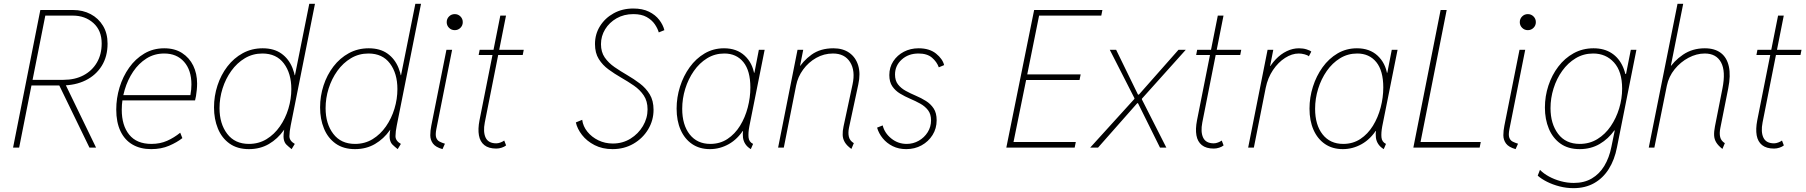

<svg xmlns="http://www.w3.org/2000/svg" viewBox="-20 -772 9444 1004"><path d="M133.8 -325.2 138.7 -354.5H311.5Q372.1 -354.5 417 -378.4Q461.9 -402.3 486.8 -445.1Q511.7 -487.8 511.7 -544.9Q511.7 -612.8 468.3 -651.6Q424.8 -690.4 360.8 -690.4H204.6L211.4 -719.7H361.8Q413.1 -719.7 453.9 -698.2Q494.6 -676.8 518.6 -637.2Q542.5 -597.7 542.5 -543.9Q542.5 -476.6 512 -427.5Q481.4 -378.4 427.5 -351.8Q373.5 -325.2 302.7 -325.2ZM48.3 0 190.9 -719.7H222.7L80.1 0ZM447.8 0 288.1 -329.1 312.5 -350.6 482.4 0Z M770.5 7.8Q713.9 7.8 672.9 -16.1Q631.8 -40 609.9 -86.4Q587.9 -132.8 587.9 -199.2Q587.9 -258.3 605.2 -315.2Q622.6 -372.1 655.3 -418.2Q688 -464.4 734.4 -491.9Q780.8 -519.5 838.9 -519.5Q893.6 -519.5 931.9 -494.9Q970.2 -470.2 990.5 -428.7Q1010.7 -387.2 1010.7 -335.4Q1010.7 -319.3 1009 -301.8Q1007.3 -284.2 1004.9 -269.8Q1002.4 -255.4 1000 -247.1H613.3L619.1 -274.4H975.6Q978.5 -289.6 979.7 -303.7Q981 -317.9 981 -330.1Q981 -405.3 942.6 -448.7Q904.3 -492.2 838.9 -492.2Q787.1 -492.2 746.1 -466.3Q705.1 -440.4 676.3 -397.5Q647.5 -354.5 632.1 -302.5Q616.7 -250.5 616.7 -198.2Q616.7 -115.7 655.8 -67.6Q694.8 -19.5 771.5 -19.5Q816.9 -19.5 853.5 -35.6Q890.1 -51.8 922.4 -78.1L933.6 -49.8Q905.8 -27.8 864.5 -10Q823.2 7.8 770.5 7.8Z M1504.9 7.8Q1488.8 -4.9 1477.8 -15.6Q1466.8 -26.4 1463.6 -45.7Q1460.4 -64.9 1467.8 -103.5L1470.7 -92.8H1458L1477.5 -127L1521.5 -348.6L1513.7 -378.9H1522.5L1597.2 -752H1627L1500 -115.2Q1493.7 -84.5 1493.4 -60.1Q1493.2 -35.6 1521.5 -19.5ZM1281.7 7.8Q1221.2 7.8 1180.4 -21.2Q1139.6 -50.3 1119.4 -99.9Q1099.1 -149.4 1099.1 -210.4Q1099.1 -269.5 1117.2 -325Q1135.3 -380.4 1168.9 -424.3Q1202.6 -468.3 1249.5 -493.9Q1296.4 -519.5 1353.5 -519.5Q1412.6 -519.5 1451.4 -491.9Q1490.2 -464.4 1509.5 -416.3Q1528.8 -368.2 1528.8 -306.6Q1528.8 -248.5 1512.2 -192.4Q1495.6 -136.2 1463.9 -91.1Q1432.1 -45.9 1386.2 -19Q1340.3 7.8 1281.7 7.8ZM1281.7 -19.5Q1333 -19.5 1373.8 -44.4Q1414.6 -69.3 1443.6 -111.1Q1472.7 -152.8 1488 -203.6Q1503.4 -254.4 1503.4 -306.2Q1503.4 -388.2 1464.4 -440.2Q1425.3 -492.2 1352.1 -492.2Q1301.8 -492.2 1260.5 -467.5Q1219.2 -442.9 1189.5 -401.4Q1159.7 -359.9 1143.8 -309.3Q1127.9 -258.8 1127.9 -206.5Q1127.9 -125 1168 -72.3Q1208 -19.5 1281.7 -19.5Z M2059.6 7.8Q2043.5 -4.9 2032.5 -15.6Q2021.5 -26.4 2018.3 -45.7Q2015.1 -64.9 2022.5 -103.5L2025.4 -92.8H2012.7L2032.2 -127L2076.2 -348.6L2068.4 -378.9H2077.1L2151.9 -752H2181.6L2054.7 -115.2Q2048.3 -84.5 2048.1 -60.1Q2047.9 -35.6 2076.2 -19.5ZM1836.4 7.8Q1775.9 7.8 1735.1 -21.2Q1694.3 -50.3 1674.1 -99.9Q1653.8 -149.4 1653.8 -210.4Q1653.8 -269.5 1671.9 -325Q1689.9 -380.4 1723.6 -424.3Q1757.3 -468.3 1804.2 -493.9Q1851.1 -519.5 1908.2 -519.5Q1967.3 -519.5 2006.1 -491.9Q2044.9 -464.4 2064.2 -416.3Q2083.5 -368.2 2083.5 -306.6Q2083.5 -248.5 2066.9 -192.4Q2050.3 -136.2 2018.6 -91.1Q1986.8 -45.9 1940.9 -19Q1895 7.8 1836.4 7.8ZM1836.4 -19.5Q1887.7 -19.5 1928.5 -44.4Q1969.2 -69.3 1998.3 -111.1Q2027.3 -152.8 2042.7 -203.6Q2058.1 -254.4 2058.1 -306.2Q2058.1 -388.2 2019 -440.2Q1980 -492.2 1906.7 -492.2Q1856.4 -492.2 1815.2 -467.5Q1773.9 -442.9 1744.1 -401.4Q1714.4 -359.9 1698.5 -309.3Q1682.6 -258.8 1682.6 -206.5Q1682.6 -125 1722.7 -72.3Q1762.7 -19.5 1836.4 -19.5Z M2293.9 7.8Q2257.8 -2.4 2243.9 -21.5Q2230 -40.5 2230 -64.7Q2230 -88.9 2235.4 -115.2L2314.5 -511.7H2344.2L2261.7 -96.7Q2255.9 -66.9 2261 -52.5Q2266.1 -38.1 2278.3 -31.7Q2290.5 -25.4 2306.6 -20.5ZM2357.9 -614.3Q2340.3 -614.3 2328.1 -626.5Q2315.9 -638.7 2315.9 -656.2Q2315.9 -673.8 2328.1 -686Q2340.3 -698.2 2357.9 -698.2Q2375.5 -698.2 2387.7 -686Q2399.9 -673.8 2399.9 -656.2Q2399.9 -638.7 2387.7 -626.5Q2375.5 -614.3 2357.9 -614.3Z M2575.2 4.9Q2535.2 4.9 2512.7 -13.2Q2490.2 -31.2 2484.4 -64.2Q2478.5 -97.2 2487.3 -142.6L2596.2 -690.4H2626L2515.1 -131.8Q2505.4 -82 2519.5 -52.2Q2533.7 -22.5 2575.2 -22.5Q2585.4 -22.5 2597.2 -26.9Q2608.9 -31.2 2616.7 -37.1L2626.5 -11.7Q2617.7 -4.4 2603.5 0.2Q2589.4 4.9 2575.2 4.9ZM2482.9 -484.4 2488.3 -511.7H2718.8L2713.4 -484.4Z M3183.1 7.8Q3129.9 7.8 3089.1 -13.2Q3048.3 -34.2 3023.4 -66.4Q2998.5 -98.6 2991.2 -131.8L3024.4 -145.5Q3028.8 -111.3 3051.5 -83.3Q3074.2 -55.2 3108.9 -38.3Q3143.6 -21.5 3184.6 -21.5Q3235.8 -21.5 3276.9 -46.9Q3317.9 -72.3 3342 -113Q3366.2 -153.8 3366.2 -200.2Q3366.2 -243.2 3346.4 -272.7Q3326.7 -302.2 3295.2 -324Q3263.7 -345.7 3228.8 -365.7Q3193.8 -385.7 3162.4 -408.7Q3130.9 -431.6 3111.1 -463.4Q3091.3 -495.1 3091.3 -541.5Q3091.3 -593.8 3117.7 -635.7Q3144 -677.7 3189.2 -702.6Q3234.4 -727.5 3291.5 -727.5Q3339.8 -727.5 3373.5 -710.9Q3407.2 -694.3 3427.2 -668.2Q3447.3 -642.1 3454.1 -614.3L3424.8 -602.5Q3418.9 -623.5 3403.8 -645.5Q3388.7 -667.5 3361.6 -682.9Q3334.5 -698.2 3292 -698.2Q3242.7 -698.2 3204.3 -676.3Q3166 -654.3 3144.3 -618.7Q3122.6 -583 3122.6 -541Q3122.6 -500 3142.3 -471.4Q3162.1 -442.9 3193.6 -421.1Q3225.1 -399.4 3260 -379.2Q3294.9 -358.9 3326.4 -335Q3357.9 -311 3377.7 -278.3Q3397.5 -245.6 3397.5 -197.8Q3397.5 -142.6 3369.4 -95.7Q3341.3 -48.8 3292.7 -20.5Q3244.1 7.8 3183.1 7.8Z M3692.4 7.8Q3638.2 7.8 3599.1 -18.8Q3560.1 -45.4 3539.1 -93Q3518.1 -140.6 3518.1 -204.1Q3518.1 -262.7 3535.9 -318.8Q3553.7 -375 3586.4 -420.4Q3619.1 -465.8 3664.8 -492.7Q3710.4 -519.5 3766.1 -519.5Q3832.5 -519.5 3874 -481Q3915.5 -442.4 3924.8 -380.9L3909.2 -391.6H3939.5L3922.9 -380.9L3948.2 -511.7H3978.5L3898.4 -111.3Q3892.1 -77.6 3894.3 -53.7Q3896.5 -29.8 3918 -19.5L3906.2 7.8Q3887.7 -3.4 3877.7 -18.6Q3867.7 -33.7 3865.2 -52.7Q3862.8 -71.8 3866.2 -94.7L3867.2 -86.9H3861.3L3871.1 -97.7Q3837.4 -44.4 3790.8 -18.3Q3744.1 7.8 3692.4 7.8ZM3694.3 -19.5Q3745.1 -19.5 3784.2 -45.4Q3823.2 -71.3 3849.9 -114.5Q3876.5 -157.7 3890.1 -210Q3903.8 -262.2 3903.8 -314.5Q3903.8 -402.3 3867.2 -447.3Q3830.6 -492.2 3767.6 -492.2Q3718.3 -492.2 3677.7 -467.3Q3637.2 -442.4 3608.2 -400.6Q3579.1 -358.9 3563.2 -307.6Q3547.4 -256.3 3547.4 -203.1Q3547.4 -119.1 3586.4 -69.3Q3625.5 -19.5 3694.3 -19.5Z M4432.1 6.8Q4408.2 -10.3 4397.7 -28.1Q4387.2 -45.9 4386.5 -66.2Q4385.7 -86.4 4391.1 -111.3L4438 -330.1Q4453.6 -401.9 4425.3 -447Q4397 -492.2 4335.9 -492.2Q4288.6 -492.2 4248 -469.2Q4207.5 -446.3 4179.7 -408.2Q4151.9 -370.1 4143.1 -325.2L4078.6 0H4048.8L4150.4 -511.7H4180.2L4163.6 -427.7H4177.7L4149.4 -404.3Q4177.2 -452.6 4223.6 -486.1Q4270 -519.5 4337.9 -519.5Q4388.2 -519.5 4421.6 -495.6Q4455.1 -471.7 4467.8 -429.2Q4480.5 -386.7 4468.3 -331.1L4419.4 -103.5Q4414.1 -77.1 4418.9 -56.6Q4423.8 -36.1 4444.8 -23.4Z M4718.8 7.8Q4679.2 7.8 4648.2 -7.6Q4617.2 -22.9 4596.2 -48.6Q4575.2 -74.2 4566.4 -104.5L4595.7 -116.2Q4605.5 -76.2 4640.6 -47.9Q4675.8 -19.5 4721.2 -19.5Q4755.4 -19.5 4784.4 -36.1Q4813.5 -52.7 4831.1 -80.8Q4848.6 -108.9 4848.6 -142.6Q4848.6 -175.3 4832.8 -195.8Q4816.9 -216.3 4792.2 -230Q4767.6 -243.7 4739.5 -255.6Q4711.4 -267.6 4686.8 -282.5Q4662.1 -297.4 4646.2 -320.3Q4630.4 -343.3 4630.4 -379.4Q4630.4 -419.9 4651.1 -451.7Q4671.9 -483.4 4706.5 -501.5Q4741.2 -519.5 4783.7 -519.5Q4840.3 -519.5 4874.8 -491.7Q4909.2 -463.9 4917 -431.6L4889.2 -419.9Q4878.9 -448.7 4853.5 -470.5Q4828.1 -492.2 4783.2 -492.2Q4730 -492.2 4695.1 -460.4Q4660.2 -428.7 4660.2 -382.3Q4660.2 -350.6 4675.8 -330.6Q4691.4 -310.5 4716.3 -296.9Q4741.2 -283.2 4769 -271.5Q4796.9 -259.8 4821.8 -244.1Q4846.7 -228.5 4862.3 -204.8Q4877.9 -181.2 4877.9 -143.1Q4877.9 -100.1 4856.4 -65.9Q4835 -31.7 4799.1 -12Q4763.2 7.8 4718.8 7.8Z M5242.2 0 5387.7 -719.7H5744.6L5738.8 -690.4H5413.6L5351.6 -382.8H5630.9L5625 -353.5H5345.7L5279.8 -29.3H5605.5L5599.6 0Z M6045.9 0 5930.7 -232.4H5926.8L5912.1 -254.9V-258.8L5783.2 -511.7H5816.4L5930.7 -277.3H5935.5L5951.2 -255.9V-252L6079.1 0ZM5680.7 0 5912.1 -254.9V-258.8L5930.7 -277.3H5935.5L6142.6 -511.7H6180.7L5951.2 -255.9V-252L5930.7 -232.4H5926.8L5721.7 0Z M6327.1 4.9Q6287.1 4.9 6264.6 -13.2Q6242.2 -31.2 6236.3 -64.2Q6230.5 -97.2 6239.3 -142.6L6348.1 -690.4H6377.9L6267.1 -131.8Q6257.3 -82 6271.5 -52.2Q6285.6 -22.5 6327.1 -22.5Q6337.4 -22.5 6349.1 -26.9Q6360.8 -31.2 6368.7 -37.1L6378.4 -11.7Q6369.6 -4.4 6355.5 0.2Q6341.3 4.9 6327.1 4.9ZM6234.9 -484.4 6240.2 -511.7H6470.7L6465.3 -484.4Z M6506.8 0 6608.4 -511.7H6638.2L6621.6 -426.8H6628.9L6606.4 -397.5Q6624.5 -434.1 6650.9 -461.7Q6677.2 -489.3 6708.5 -504.4Q6739.7 -519.5 6772.5 -519.5Q6794.4 -519.5 6812.7 -513.7Q6831.1 -507.8 6836.9 -502L6824.2 -477.5Q6818.4 -483.4 6802.2 -487.8Q6786.1 -492.2 6771.5 -492.2Q6735.8 -492.2 6700 -469.2Q6664.1 -446.3 6636.7 -405.8Q6609.4 -365.2 6598.6 -312.5L6536.6 0Z M7002 7.8Q6947.8 7.8 6908.7 -18.8Q6869.6 -45.4 6848.6 -93Q6827.6 -140.6 6827.6 -204.1Q6827.6 -262.7 6845.5 -318.8Q6863.3 -375 6896 -420.4Q6928.7 -465.8 6974.4 -492.7Q7020 -519.5 7075.7 -519.5Q7142.1 -519.5 7183.6 -481Q7225.1 -442.4 7234.4 -380.9L7218.8 -391.6H7249L7232.4 -380.9L7257.8 -511.7H7288.1L7208 -111.3Q7201.7 -77.6 7203.9 -53.7Q7206.1 -29.8 7227.5 -19.5L7215.8 7.8Q7197.3 -3.4 7187.3 -18.6Q7177.2 -33.7 7174.8 -52.7Q7172.4 -71.8 7175.8 -94.7L7176.8 -86.9H7170.9L7180.7 -97.7Q7147 -44.4 7100.3 -18.3Q7053.7 7.8 7002 7.8ZM7003.9 -19.5Q7054.7 -19.5 7093.8 -45.4Q7132.8 -71.3 7159.4 -114.5Q7186 -157.7 7199.7 -210Q7213.4 -262.2 7213.4 -314.5Q7213.4 -402.3 7176.8 -447.3Q7140.1 -492.2 7077.1 -492.2Q7027.8 -492.2 6987.3 -467.3Q6946.8 -442.4 6917.7 -400.6Q6888.7 -358.9 6872.8 -307.6Q6856.9 -256.3 6856.9 -203.1Q6856.9 -119.1 6896 -69.3Q6935.1 -19.5 7003.9 -19.5Z M7370.6 0 7513.2 -719.7H7544.9L7408.2 -29.3H7723.1L7717.3 0Z M7905.3 7.8Q7869.1 -2.4 7855.2 -21.5Q7841.3 -40.5 7841.3 -64.7Q7841.3 -88.9 7846.7 -115.2L7925.8 -511.7H7955.6L7873 -96.7Q7867.2 -66.9 7872.3 -52.5Q7877.4 -38.1 7889.6 -31.7Q7901.9 -25.4 7918 -20.5ZM7969.2 -614.3Q7951.7 -614.3 7939.5 -626.5Q7927.2 -638.7 7927.2 -656.2Q7927.2 -673.8 7939.5 -686Q7951.7 -698.2 7969.2 -698.2Q7986.8 -698.2 7999 -686Q8011.2 -673.8 8011.2 -656.2Q8011.2 -638.7 7999 -626.5Q7986.8 -614.3 7969.2 -614.3Z M8208 211.9Q8170.4 211.9 8134.8 202.6Q8099.1 193.4 8069.6 178.5Q8040 163.6 8021 146.5L8032.7 116.2Q8051.8 135.7 8080.1 151.1Q8108.4 166.5 8141.8 175.5Q8175.3 184.6 8209.5 184.6Q8264.2 184.6 8304 161.1Q8343.8 137.7 8369.4 95.2Q8395 52.7 8406.2 -3.9L8423.8 -89.8H8411.1L8431.6 -127L8481.4 -361.3L8474.6 -385.7H8482.9L8507.8 -511.7H8537.1L8435.5 -2Q8422.9 63.5 8392.6 111.6Q8362.3 159.7 8315.9 185.8Q8269.5 211.9 8208 211.9ZM8240.2 7.8Q8180.2 7.8 8139.9 -21Q8099.6 -49.8 8079.1 -99.1Q8058.6 -148.4 8058.6 -209.5Q8058.6 -269 8076.9 -324.5Q8095.2 -379.9 8128.7 -423.8Q8162.1 -467.8 8209 -493.7Q8255.9 -519.5 8313 -519.5Q8368.7 -519.5 8407.7 -493.9Q8446.8 -468.3 8467.3 -420.9Q8487.8 -373.5 8487.8 -308.1Q8487.8 -249.5 8471.2 -193.1Q8454.6 -136.7 8422.6 -91.3Q8390.6 -45.9 8344.7 -19Q8298.8 7.8 8240.2 7.8ZM8240.7 -19.5Q8292 -19.5 8333 -44.7Q8374 -69.8 8402.8 -112.1Q8431.6 -154.3 8447 -205.6Q8462.4 -256.8 8462.4 -308.6Q8462.4 -398.4 8419.9 -445.3Q8377.4 -492.2 8311 -492.2Q8260.7 -492.2 8219.7 -467.5Q8178.7 -442.9 8149.2 -401.6Q8119.6 -360.4 8103.8 -309.6Q8087.9 -258.8 8087.9 -206.5Q8087.9 -125 8127.4 -72.3Q8167 -19.5 8240.7 -19.5Z M8986.8 6.8Q8964.8 -10.3 8954.6 -27.1Q8944.3 -43.9 8943.4 -64Q8942.4 -84 8947.8 -111.3L8986.8 -308.6Q9004.9 -399.4 8979.7 -445.8Q8954.6 -492.2 8894.5 -492.2Q8851.6 -492.2 8809.6 -470Q8767.6 -447.8 8736.8 -409.7Q8706.1 -371.6 8696.3 -324.2L8630.9 0H8601.6L8752 -752H8781.7L8717.3 -428.7H8730L8702.1 -404.3Q8731.4 -452.6 8780.8 -486.1Q8830.1 -519.5 8894.5 -519.5Q8946.3 -519.5 8978.3 -495.4Q9010.3 -471.2 9020.5 -424.3Q9030.8 -377.4 9017.1 -309.6L8976.1 -103.5Q8970.2 -75.2 8975.1 -55.2Q8980 -35.2 8999.5 -23.4Z M9256.8 4.9Q9216.8 4.9 9194.3 -13.2Q9171.9 -31.2 9166 -64.2Q9160.2 -97.2 9168.9 -142.6L9277.8 -690.4H9307.6L9196.8 -131.8Q9187 -82 9201.2 -52.2Q9215.3 -22.5 9256.8 -22.5Q9267.1 -22.5 9278.8 -26.9Q9290.5 -31.2 9298.3 -37.1L9308.1 -11.7Q9299.3 -4.4 9285.2 0.2Q9271 4.9 9256.8 4.9ZM9164.6 -484.4 9169.9 -511.7H9400.4L9395 -484.4Z"/></svg>

Font: Reddit Sans ExtraLight
Style: Italic
Weight: 250
Italic angle: -11.25°
Designer: Stephen Hutchings
Version: Version 1.013